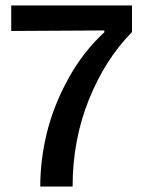

<svg xmlns="http://www.w3.org/2000/svg" viewBox="-20 -681 525 701"><path d="M127 0Q127 -97.2 151.1 -196Q175.3 -294.9 229.2 -393.3Q283.2 -491.7 360.8 -563V-569.8L21 -567.9V-661.1H461.9V-564Q363.3 -463.9 304.2 -316.4Q245.1 -168.9 245.1 0Z"/></svg>

Font: Bricolage Grotesque Medium
Style: Regular
Weight: 500
Designer: Mathieu Triay
Foundry: Atelier Triay
Version: Version 1.000;gftools[0.9.30]